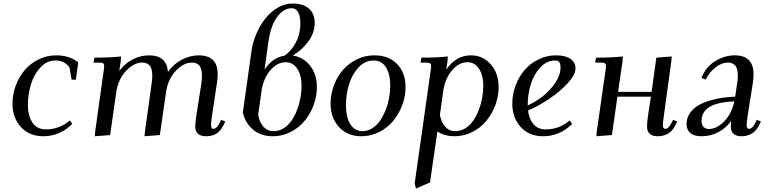

<svg xmlns="http://www.w3.org/2000/svg" viewBox="-20 -766 4354 1089"><path d="M50.8 -178.2Q50.8 -231 69.3 -280.8Q87.9 -330.6 120.1 -368.4Q152.3 -406.2 199.2 -429.2Q246.1 -452.1 298.8 -452.1Q374.5 -452.1 423.8 -412.1L410.2 -314H386.2L374 -383.8Q346.2 -422.9 293.9 -422.9Q245.6 -422.9 209 -383.1Q172.4 -343.3 155.3 -286.6Q138.2 -230 138.2 -169.9Q138.2 -109.9 163.8 -71Q189.5 -32.2 240.2 -32.2Q317.9 -32.2 376 -83L390.1 -63Q318.8 6.8 226.1 6.8Q146 6.8 98.4 -45.7Q50.8 -98.1 50.8 -178.2Z M510.7 -411.1 515.6 -439Q603 -439 666.5 -445.8L664.6 -418L656.7 -363.8Q687.5 -405.8 732.2 -429Q776.9 -452.1 825.7 -452.1Q925.8 -452.1 932.6 -357.9Q965.3 -404.3 1012.5 -428.2Q1059.6 -452.1 1107.4 -452.1Q1214.8 -452.1 1214.8 -345.2Q1214.8 -323.2 1210.4 -294.9L1181.6 -104Q1176.8 -68.8 1176.8 -58.1Q1176.8 -35.2 1189.5 -35.2Q1208.5 -35.2 1223.6 -64.9L1234.9 -86.9L1257.8 -76.2L1246.6 -54.2Q1237.3 -35.6 1225.6 -23.2Q1213.9 -10.7 1200.7 -4.4Q1187.5 2 1174.8 4.4Q1162.1 6.8 1147.5 6.8Q1118.7 6.8 1103 -7.1Q1087.4 -21 1087.4 -47.9Q1087.4 -68.4 1092.8 -105L1121.6 -290Q1125.5 -313 1125.5 -334Q1125.5 -358.9 1120.4 -375.2Q1115.2 -391.6 1105.7 -398.9Q1096.2 -406.2 1087.4 -408.7Q1078.6 -411.1 1066.4 -411.1Q1022 -411.1 977.3 -364.3Q932.6 -317.4 921.9 -244.1L886.7 0L799.8 6.8L801.8 -17.1L839.8 -290Q843.8 -324.2 843.8 -334Q843.8 -358.9 838.6 -375.2Q833.5 -391.6 824 -398.9Q814.5 -406.2 805.7 -408.7Q796.9 -411.1 784.7 -411.1Q740.2 -411.1 695.3 -364.3Q650.4 -317.4 639.6 -244.1L604.5 0L517.6 6.8L519.5 -17.1L567.9 -363.8Q570.8 -380.9 570.8 -391.1Q570.8 -402.8 564.5 -407Q558.1 -411.1 540.5 -411.1Z M1357.4 -127.9 1406.2 -476.1Q1413.1 -525.4 1433.8 -573.7Q1454.6 -622.1 1484.6 -660.4Q1514.6 -698.7 1555.2 -722.4Q1595.7 -746.1 1638.2 -746.1Q1700.2 -746.1 1732.7 -716.8Q1765.1 -687.5 1765.1 -637.2Q1765.1 -579.6 1727.8 -529.5Q1690.4 -479.5 1640.1 -451.2Q1700.2 -442.4 1738.8 -393.6Q1777.3 -344.7 1777.3 -272Q1777.3 -219.2 1758.3 -168.7Q1739.3 -118.2 1706.8 -79.3Q1674.3 -40.5 1627.2 -16.8Q1580.1 6.8 1527.3 6.8Q1460.9 6.8 1416.3 -30Q1371.6 -66.9 1357.4 -127.9ZM1444.3 -113.8Q1452.1 -71.8 1474.6 -46.9Q1497.1 -22 1532.2 -22Q1562 -22 1588.4 -38.3Q1614.7 -54.7 1633.1 -81.3Q1651.4 -107.9 1664.6 -141.8Q1677.7 -175.8 1684.1 -211.2Q1690.4 -246.6 1690.4 -279.8Q1690.4 -338.4 1666.3 -375.7Q1642.1 -413.1 1600.6 -413.1Q1552.2 -413.1 1512.5 -366.5Q1472.7 -319.8 1462.4 -244.1ZM1480.5 -371.1Q1524.9 -439.5 1593.3 -450.2Q1630.4 -474.1 1657 -523.2Q1683.6 -572.3 1683.6 -633.8Q1683.6 -671.9 1671.6 -695.6Q1659.7 -719.2 1634.3 -719.2Q1585.9 -719.2 1549.6 -666.7Q1513.2 -614.3 1501.5 -522.9Z M1855 -178.2Q1855 -231 1873.5 -280.8Q1892.1 -330.6 1924.3 -368.4Q1956.5 -406.2 2003.4 -429.2Q2050.3 -452.1 2103 -452.1Q2185.1 -452.1 2232.7 -402.6Q2280.3 -353 2280.3 -272Q2280.3 -219.2 2261.2 -168.9Q2242.2 -118.7 2209.7 -79.6Q2177.2 -40.5 2130.1 -16.8Q2083 6.8 2030.3 6.8Q1950.2 6.8 1902.6 -45.7Q1855 -98.1 1855 -178.2ZM1942.4 -169.9Q1942.4 -128.4 1951.4 -96.2Q1960.4 -64 1981.9 -43Q2003.4 -22 2035.2 -22Q2064.9 -22 2091.1 -38.3Q2117.2 -54.7 2135.5 -81.3Q2153.8 -107.9 2167.2 -141.8Q2180.7 -175.8 2187 -211.2Q2193.4 -246.6 2193.4 -279.8Q2193.4 -344.7 2169.4 -383.8Q2145.5 -422.9 2098.1 -422.9Q2049.8 -422.9 2013.2 -383.1Q1976.6 -343.3 1959.5 -286.6Q1942.4 -230 1942.4 -169.9Z M2332 274.9 2422.4 -363.8Q2425.3 -380.9 2425.3 -391.1Q2425.3 -402.8 2418.9 -407Q2412.6 -411.1 2395 -411.1H2365.2L2370.1 -439Q2456.5 -439 2520 -445.8L2518.1 -418L2511.2 -371.1Q2565.9 -452.1 2651.4 -452.1Q2717.8 -452.1 2762.9 -401.6Q2808.1 -351.1 2808.1 -272Q2808.1 -219.2 2789.1 -168.7Q2770 -118.2 2737.5 -79.3Q2705.1 -40.5 2658 -16.8Q2610.8 6.8 2558.1 6.8Q2502.9 6.8 2460.9 -20L2418.9 269L2339.4 303.2ZM2475.1 -113.8Q2482.9 -71.8 2505.4 -46.9Q2527.8 -22 2563 -22Q2592.8 -22 2619.1 -38.3Q2645.5 -54.7 2663.8 -81.3Q2682.1 -107.9 2695.3 -141.8Q2708.5 -175.8 2714.8 -211.2Q2721.2 -246.6 2721.2 -279.8Q2721.2 -338.4 2697 -375.7Q2672.9 -413.1 2631.3 -413.1Q2583 -413.1 2543.2 -366.5Q2503.4 -319.8 2493.2 -244.1Z M2885.7 -178.2Q2885.7 -231 2904.3 -280.8Q2922.9 -330.6 2955.1 -368.4Q2987.3 -406.2 3034.2 -429.2Q3081.1 -452.1 3133.8 -452.1Q3186.5 -452.1 3215.3 -432.4Q3244.1 -412.6 3244.1 -377Q3244.1 -342.3 3201.2 -295.2Q3158.2 -248 3097.2 -206.8Q3036.1 -165.5 2975.1 -139.2Q2980.5 -91.3 3005.6 -61.8Q3030.8 -32.2 3075.2 -32.2Q3152.8 -32.2 3210.9 -83L3225.1 -63Q3153.8 6.8 3061 6.8Q2981 6.8 2933.3 -45.7Q2885.7 -98.1 2885.7 -178.2ZM2973.1 -168Q3054.2 -205.1 3106.7 -266.4Q3159.2 -327.6 3159.2 -382.8Q3159.2 -402.3 3152.8 -412.6Q3146.5 -422.9 3128.9 -422.9Q3080.6 -422.9 3043.9 -383.1Q3007.3 -343.3 2990.2 -286.6Q2973.1 -230 2973.1 -169.9Z M3356 -411.1 3360.8 -439Q3449.2 -439 3512.7 -445.8L3510.7 -418L3485.8 -245.1H3675.8L3702.6 -439L3790 -445.8L3788.1 -421.9L3744.6 -104Q3739.7 -68.8 3739.7 -58.1Q3739.7 -35.2 3752.9 -35.2Q3771.5 -35.2 3786.6 -64.9L3797.9 -86.9L3820.8 -76.2L3810.1 -54.2Q3778.8 6.8 3710 6.8Q3681.2 6.8 3665.5 -7.1Q3649.9 -21 3649.9 -47.9Q3649.9 -71.8 3654.8 -105L3671.9 -217.8H3481.9L3450.7 0L3362.8 6.8L3364.7 -19L3414.1 -363.8Q3417 -380.9 3417 -391.1Q3417 -402.8 3410.6 -407Q3404.3 -411.1 3386.7 -411.1Z M3874 -62Q3874 -95.2 3891.8 -122.3Q3909.7 -149.4 3937.5 -166.3Q3965.3 -183.1 4002.9 -194.6Q4040.5 -206.1 4076.4 -211.2Q4112.3 -216.3 4149.9 -217.8L4160.6 -290Q4165 -315.4 4165 -334Q4165 -358.9 4159.9 -375.2Q4154.8 -391.6 4145.3 -398.9Q4135.7 -406.2 4127 -408.7Q4118.2 -411.1 4106 -411.1Q4074.7 -411.1 4040 -385Q4005.4 -358.9 3981.9 -314L3959 -325.2Q3984.9 -388.7 4038.3 -420.4Q4091.8 -452.1 4147 -452.1Q4253.9 -452.1 4253.9 -345.2Q4253.9 -320.3 4250 -294.9L4219.7 -104Q4214.8 -68.8 4214.8 -58.1Q4214.8 -35.2 4228 -35.2Q4246.6 -35.2 4261.7 -64.9L4272.9 -86.9L4295.9 -76.2L4284.7 -54.2Q4253.4 6.8 4185.1 6.8Q4156.2 6.8 4140.6 -7.1Q4125 -21 4125 -47.9Q4125 -60.5 4127 -80.1Q4097.7 -39.1 4053.5 -16.1Q4009.3 6.8 3960 6.8Q3915.5 6.8 3894.8 -12Q3874 -30.8 3874 -62ZM3959 -80.1Q3959 -57.1 3970.7 -45.7Q3982.4 -34.2 4001 -34.2Q4044.4 -34.2 4087.2 -77.4Q4129.9 -120.6 4145 -190.9Q3959 -184.6 3959 -80.1Z"/></svg>

Font: Dihjauti S
Style: Bold Italic
Weight: 700
Italic angle: -9°
Designer: T. Christopher White
Version: Version 3.0.0